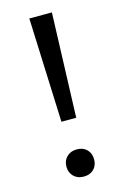

<svg xmlns="http://www.w3.org/2000/svg" viewBox="-106 -708 495 764"><g transform="rotate(-15 142.0 -326.0)"><path d="M112 -228 95 -658H188L173 -228ZM142 6Q117 6 101 -9.5Q85 -25 85 -50Q85 -75 101 -90.5Q117 -106 142 -106Q168 -106 183.5 -90.5Q199 -75 199 -50Q199 -25 183.5 -9.5Q168 6 142 6Z"/></g></svg>

Font: Ysabeau Office Medium
Style: Regular
Weight: 500
Designer: Christian Thalmann (Catharsis Fonts)
Version: Version 2.001;gftools[0.9.30]; featfreeze: tnum,lnum,ss02